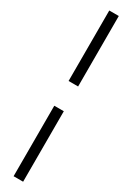

<svg xmlns="http://www.w3.org/2000/svg" viewBox="-236 -700 602 873"><g transform="rotate(30 65.0 -263.0)"><path d="M90 -328V-698H40V-328ZM90 172V-198H40V172Z"/></g></svg>

Font: Stint Ultra Condensed
Style: Regular
Weight: 400
Width: 1
Designer: Astigmatic (AOETI)
Foundry: Astigmatic (AOETI)
Version: Version 1.000